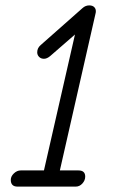

<svg xmlns="http://www.w3.org/2000/svg" viewBox="-20 -692 436 712"><path d="M45 0Q20 0 20 -25Q20 -38 31.5 -49Q43 -60 57 -60H143L258 -564L166 -484Q154 -474 143 -474Q132 -474 125 -481Q118 -488 118 -498Q118 -514 131 -525L286 -662Q297 -672 311 -672Q324 -672 330.5 -664.5Q337 -657 335 -645L202 -60H271Q296 -60 296 -37Q296 -23 285.5 -11.5Q275 0 261 0Z"/></svg>

Font: Comic Neue
Style: Italic
Weight: 400
Italic angle: -12°
Designer: Craig Rozynski
Foundry: Craig Rozynski
Version: Version 2.003